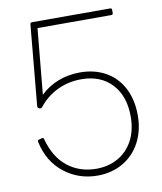

<svg xmlns="http://www.w3.org/2000/svg" viewBox="-84 -802 748 884"><g transform="rotate(-10 290.5 -360.0)"><path d="M58 -186V-190Q58 -195 63 -196L77 -200Q86 -202 87 -195Q111 -106 167.5 -62Q224 -18 301 -18Q358 -18 403 -43.5Q448 -69 473 -116.5Q498 -164 498 -228Q498 -324 445.5 -380Q393 -436 303 -436Q242 -436 190.5 -411Q139 -386 103 -340Q98 -335 92 -337L88 -339Q82 -342 82 -348L117 -726Q117 -734 126 -734H491Q499 -734 499 -726V-711Q499 -703 491 -703H146L117 -396Q151 -430 199 -449Q247 -468 303 -468Q371 -468 423 -438.5Q475 -409 503 -354.5Q531 -300 531 -228Q531 -157 502 -102Q473 -47 420.5 -16.5Q368 14 301 14Q213 14 145.5 -39Q78 -92 58 -186Z"/></g></svg>

Font: LINE Seed Sans KR Thin
Style: Regular
Weight: 250
Designer: LINE BX Design & Sandoll Inc & Dalton Maag Ltd
Foundry: Sandoll Inc.
Version: Version 1.000